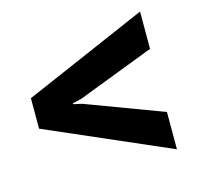

<svg xmlns="http://www.w3.org/2000/svg" viewBox="-76 -582 647 624"><g transform="rotate(-15 247.5 -269.5)"><path d="M445.8 -37.6 30.3 -218.3V-320.8L445.8 -501V-375.5L187.5 -276.4L157.7 -269.5V-266.6L187.5 -259.8L445.8 -163.1Z"/></g></svg>

Font: Roboto Slab SemiBold
Style: Regular
Weight: 600
Designer: Google
Version: Version 2.001; ttfautohint (v1.8.3)